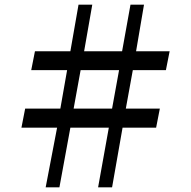

<svg xmlns="http://www.w3.org/2000/svg" viewBox="-20 -789 820 824"><path d="M491 -488H326L296 -323H461ZM708 -569 692 -488H550L520 -323H666L650 -241H506L461 15H401L447 -241H282L235 15H176L225 -241H72L88 -323H239L268 -488H114L130 -569H282L317 -769H376L341 -569H504L540 -769H598L564 -569Z"/></svg>

Font: Kaisei Decol
Style: Bold
Weight: 700
Designer: Font-Kai, 金井和夫
Foundry: KAZUO KANAI
Version: Version 5.003